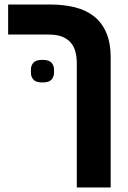

<svg xmlns="http://www.w3.org/2000/svg" viewBox="-20 -630 567 850"><path d="M320 -350Q320 -377 314 -400.5Q308 -424 293.5 -441Q279 -458 255.5 -467.5Q232 -477 196 -477H16V-610H202Q263 -610 312.5 -597.5Q362 -585 397 -557Q432 -529 451 -484Q470 -439 470 -375V200H320ZM168 -265Q139 -265 128 -277.5Q117 -290 117 -307V-323Q117 -340 128 -352.5Q139 -365 168 -365Q197 -365 208 -352.5Q219 -340 219 -323V-307Q219 -290 208 -277.5Q197 -265 168 -265Z"/></svg>

Font: IBM Plex Sans Hebrew
Style: Bold
Weight: 700
Designer: Mike Abbink, Paul van der Laan, Pieter van Rosmalen, Yanek Iontef
Foundry: Bold Monday
Version: Version 1.2